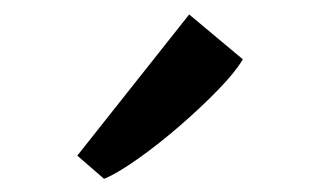

<svg xmlns="http://www.w3.org/2000/svg" viewBox="-20 -894 454 272"><path d="M127 -641 89.5 -673.5 248 -873.5 324 -810Q313.5 -792 289.2 -767Q265 -742 235 -716Q205 -690 176.5 -669.8Q148 -649.5 128.5 -641Z"/></svg>

Font: Merriweather 24pt
Style: Regular
Weight: 400
Designer: Eben Sorkin
Foundry: Eben Sorkin
Version: Version 2.100